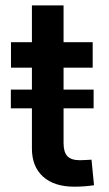

<svg xmlns="http://www.w3.org/2000/svg" viewBox="-20 -685 403 708"><path d="M20 -285.6V-354.5H325.2V-285.6ZM97.7 -665H214.4V-157.2Q214.4 -124 228.5 -109.1Q242.7 -94.2 274.4 -94.2Q284.7 -94.2 296.1 -95Q307.6 -95.7 317.4 -96.2L326.7 -2Q311 0.5 292 2Q272.9 3.4 253.9 3.4Q179.7 3.4 138.7 -33.7Q97.7 -70.8 97.7 -137.2ZM321.8 -529.3V-435.5H20.5V-529.3Z"/></svg>

Font: Inter Cardless Tabular Medium
Style: Regular
Weight: 500
Designer: Rasmus Andersson
Foundry: rsms
Version: Version 4.000;git-4fc901f